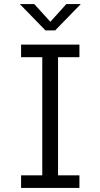

<svg xmlns="http://www.w3.org/2000/svg" viewBox="-20 -918 490 938"><path d="M83 0V-61.5H186.5V-638.5H83V-700H368V-638.5H263.5V-61.5H368V0ZM77 -898H147.5L226 -811.5L304 -898H374.5L249.5 -769.5H202Z"/></svg>

Font: Trispace Condensed Light
Style: Regular
Weight: 300
Width: 3
Designer: Tyler Finck
Foundry: Etcetera Type Company
Version: Version 1.210; ttfautohint (v1.8.3)